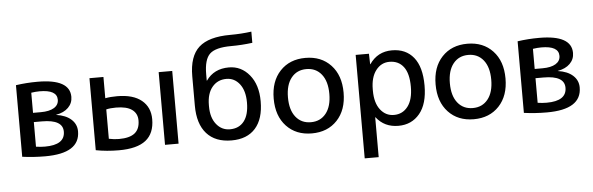

<svg xmlns="http://www.w3.org/2000/svg" viewBox="-56 -949 4226 1368"><g transform="rotate(-5 2057.0 -265.0)"><path d="M176 -67Q209 -62 240 -62Q383 -62 383 -157Q383 -243 234 -243H176ZM176 -309H232Q293 -309 326.5 -329.5Q360 -350 360 -387Q360 -458 236 -458Q208 -458 176 -453ZM484 -150Q484 7 236 7Q152 7 72 -4V-516Q147 -527 227 -527Q458 -527 458 -399Q458 -354 426.5 -322.5Q395 -291 339 -281V-280Q408 -270 446 -235.5Q484 -201 484 -150Z M1093 0V-520H1190V0ZM598 -520H698V-368Q733 -375 783 -375Q897 -375 957.5 -325.5Q1018 -276 1018 -190Q1018 -89 955.5 -39.5Q893 10 763 10Q676 10 598 -5ZM698 -288V-78Q735 -70 770 -70Q847 -70 883.5 -99.5Q920 -129 920 -190Q920 -240 882 -267.5Q844 -295 768 -295Q727 -295 698 -288Z M1776 -750V-670Q1699 -660 1624 -660Q1512 -660 1470.5 -620.5Q1429 -581 1429 -475V-430H1431Q1487 -510 1594 -510Q1682 -510 1740.5 -439Q1799 -368 1799 -250Q1799 -124 1739.5 -57Q1680 10 1569 10Q1453 10 1391 -59.5Q1329 -129 1329 -260V-470Q1329 -613 1399.5 -676.5Q1470 -740 1624 -740Q1703 -740 1776 -750ZM1701 -250Q1701 -334 1664 -382Q1627 -430 1569 -430Q1506 -430 1467.5 -383.5Q1429 -337 1429 -255V-245Q1429 -165 1467 -117.5Q1505 -70 1564 -70Q1629 -70 1665 -116Q1701 -162 1701 -250Z M1961.5 -457Q2030 -530 2143 -530Q2256 -530 2324.5 -457Q2393 -384 2393 -260Q2393 -136 2324.5 -63Q2256 10 2143 10Q2030 10 1961.5 -63Q1893 -136 1893 -260Q1893 -384 1961.5 -457ZM2035 -120Q2075 -70 2143 -70Q2211 -70 2251 -120Q2291 -170 2291 -260Q2291 -350 2251 -400Q2211 -450 2143 -450Q2075 -450 2035 -400Q1995 -350 1995 -260Q1995 -170 2035 -120Z M2601 -445Q2659 -530 2762 -530Q2861 -530 2916.5 -461.5Q2972 -393 2972 -260Q2972 -129 2914.5 -59.5Q2857 10 2762 10Q2662 10 2604 -65H2602V220H2502V-520H2597L2599 -445ZM2874 -260Q2874 -355 2838 -402.5Q2802 -450 2737 -450Q2678 -450 2640 -400.5Q2602 -351 2602 -265V-255Q2602 -168 2640 -119Q2678 -70 2737 -70Q2799 -70 2836.5 -119Q2874 -168 2874 -260Z M3119.5 -457Q3188 -530 3301 -530Q3414 -530 3482.5 -457Q3551 -384 3551 -260Q3551 -136 3482.5 -63Q3414 10 3301 10Q3188 10 3119.5 -63Q3051 -136 3051 -260Q3051 -384 3119.5 -457ZM3193 -120Q3233 -70 3301 -70Q3369 -70 3409 -120Q3449 -170 3449 -260Q3449 -350 3409 -400Q3369 -450 3301 -450Q3233 -450 3193 -400Q3153 -350 3153 -260Q3153 -170 3193 -120Z M3764 -67Q3797 -62 3828 -62Q3971 -62 3971 -157Q3971 -243 3822 -243H3764ZM3764 -309H3820Q3881 -309 3914.5 -329.5Q3948 -350 3948 -387Q3948 -458 3824 -458Q3796 -458 3764 -453ZM4072 -150Q4072 7 3824 7Q3740 7 3660 -4V-516Q3735 -527 3815 -527Q4046 -527 4046 -399Q4046 -354 4014.5 -322.5Q3983 -291 3927 -281V-280Q3996 -270 4034 -235.5Q4072 -201 4072 -150Z"/></g></svg>

Font: M PLUS 1p Medium
Style: Regular
Weight: 500
Version: Version 1.062